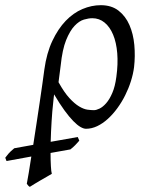

<svg xmlns="http://www.w3.org/2000/svg" viewBox="-118 -477 579 741"><path d="M107.9 -159.7Q129.9 -120.1 149.9 -98.4Q169.9 -76.7 187.5 -66.2Q205.1 -55.7 219.7 -53.7Q234.4 -51.8 244.6 -51.8Q253.4 -51.8 266.1 -57.9Q278.8 -64 291.7 -78.6Q304.7 -93.3 315.4 -118.2Q326.2 -143.1 331.1 -180.7Q337.9 -230 334.5 -271.5Q331.1 -313 318.6 -343Q306.2 -373 285.6 -389.9Q265.1 -406.7 238.3 -406.7Q224.1 -406.7 205.8 -401.4Q187.5 -396 169.7 -377.2Q151.9 -358.4 137.2 -322.3Q122.6 -286.1 116.2 -224.1ZM188 65.9Q182.1 72.3 178.7 76.2Q175.3 80.1 172.1 83.3Q168.9 86.4 165 90.1Q161.1 93.8 153.8 99.6L77.1 113.3Q77.1 142.6 78.4 164.3Q79.6 186 82 193.8Q72.8 199.2 61.8 205.6Q50.8 211.9 39.3 218.5Q27.8 225.1 17.1 231.7Q6.3 238.3 -2.9 244.1Q-7.3 241.7 -9 239.3Q-10.7 236.8 -14.6 232.4Q-11.7 217.8 -7.1 190.2Q-2.4 162.6 2.9 127L-92.8 144.5L-97.7 131.8Q-93.3 126.5 -90.8 123Q-88.4 119.6 -85.2 116Q-82 112.3 -76.9 107.4Q-71.8 102.5 -63 95.2L10.3 82Q16.6 42.5 22.9 0Q29.3 -42.5 35.2 -81.8Q41 -121.1 45.7 -154.3Q50.3 -187.5 53.2 -209Q62 -272.5 84 -319.1Q106 -365.7 135.5 -396.5Q165 -427.2 200.2 -442.1Q235.4 -457 271 -457Q312.5 -457 339.6 -435.8Q366.7 -414.6 381.6 -380.4Q396.5 -346.2 400.4 -303.5Q404.3 -260.7 399.4 -217.8Q396 -191.4 387.2 -163.6Q378.4 -135.7 365.2 -109.4Q352.1 -83 335 -59.6Q317.9 -36.1 298.3 -18.3Q278.8 -0.5 257.3 9.8Q235.8 20 213.9 20Q204.6 20 192.4 12.9Q180.2 5.9 164.8 -9.8Q149.4 -25.4 130.9 -50.8Q112.3 -76.2 90.8 -112.8Q89.8 -106.4 89.1 -98.6Q88.4 -90.8 87.4 -82Q83.5 -48.3 81.1 -8.1Q78.6 32.2 77.6 70.3L182.1 51.8Z"/></svg>

Font: Gentium Plus
Style: Italic
Weight: 400
Italic angle: -8°
Designer: J. Victor Gaultney, Annie Olsen, Iska Routamaa
Foundry: SIL International
Version: Version 1.510